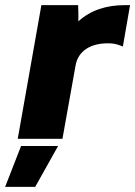

<svg xmlns="http://www.w3.org/2000/svg" viewBox="-57 -540 526 747"><path d="M12 0H186L237 -285C246 -340 295 -376 377 -371C392 -370 410 -364 421 -359L449 -520H428C358 -520 296 -501 248 -457C248 -479 248 -501 247 -520H104ZM-37 187H80L169 28H25Z"/></svg>

Font: Fixel Display ExtraBold
Style: Italic
Weight: 800
Italic angle: -10°
Designer: AlfaBravo + MacPaw
Foundry: Kyrylo Tkachov, Marchela Mozhyna, Serhii Makarenko, Maria Weinstein, Zakhar Kryvoshyya
Version: Version 1.210;Glyphs 3.2 (3217)